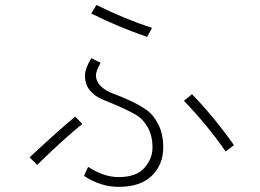

<svg xmlns="http://www.w3.org/2000/svg" viewBox="-20 -723 1040 769"><path d="M345.7 -668.9 366.2 -703.1Q480.5 -646.5 588.9 -611.3L569.3 -575.2Q450.2 -616.2 345.7 -668.9ZM316.4 -18.6 333 -54.7Q395.5 -13.7 455.1 -13.7Q526.4 -13.7 558.6 -50.8Q590.8 -87.9 590.8 -131.8Q590.8 -180.7 570.8 -214.8Q550.8 -249 520.5 -265.6Q490.2 -282.2 455.6 -297.4Q420.9 -312.5 390.6 -324.7Q360.4 -336.9 340.3 -360.8Q320.3 -384.8 320.3 -419.9Q320.3 -448.2 345.7 -490.2L382.8 -471.7Q364.3 -436.5 364.3 -422.9Q364.3 -396.5 384.3 -377.4Q404.3 -358.4 434.1 -347.7Q463.9 -336.9 499 -320.8Q534.2 -304.7 564 -284.7Q593.8 -264.6 613.8 -225.6Q633.8 -186.5 633.8 -131.8Q633.8 -64.5 588.4 -19.5Q543 25.4 455.1 25.4Q382.8 25.4 316.4 -18.6ZM98.6 -92.8Q214.8 -201.2 281.2 -255.9L309.6 -226.6Q233.4 -165 128.9 -62.5ZM716.8 -319.3 749 -345.7Q838.9 -252.9 917 -141.6L883.8 -116.2Q815.4 -215.8 716.8 -319.3Z"/></svg>

Font: Gothic A1 ExtraLight
Style: Regular
Weight: 275
Designer: HanYang I&C Co.,Ltd.
Foundry: HanYang I&C Co.,Ltd.
Version: Version 2.50